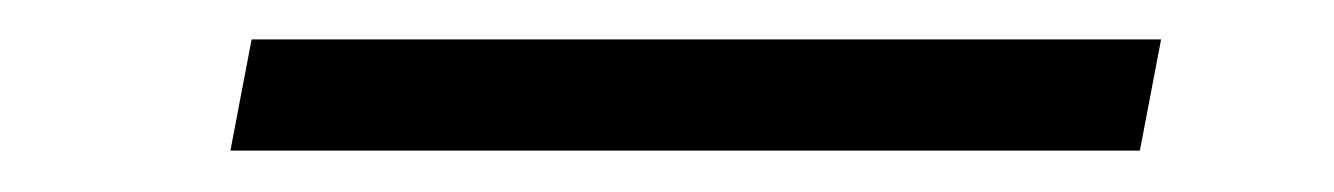

<svg xmlns="http://www.w3.org/2000/svg" viewBox="-20 -370 660 95"><path d="M94 -295.5H544L554.5 -350.5H104.5Z"/></svg>

Font: Monaspace Krypton ExtraLight
Style: Italic
Weight: 200
Italic angle: -11°
Designer: Riley Cran & the Lettermatic Team
Foundry: Lettermatic
Version: Version 1.101 (Monaspace Krypton)